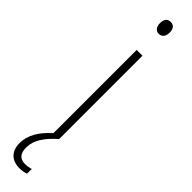

<svg xmlns="http://www.w3.org/2000/svg" viewBox="-334 -685 861 861"><g transform="rotate(45 97.0 -254.0)"><path d="M99 -726C76 -726 68 -709 68 -688C68 -667 78 -650 98 -650C119 -650 129 -666 129 -689C129 -709 121 -726 99 -726ZM38 131C38 84 66 44 115 0H116V-529H79V-1C31 41 3 88 3 137C3 189 33 218 82 218C99 218 114 215 124 211V181C116 184 101 187 86 187C54 187 38 168 38 131Z"/></g></svg>

Font: Noto Sans Gurmukhi Condensed ExtraLight
Style: Regular
Weight: 200
Width: 3
Designer: Jelle Bosma - Monotype Design Team
Foundry: Monotype Imaging Inc.
Version: Version 2.004